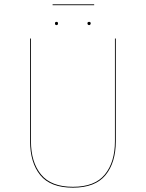

<svg xmlns="http://www.w3.org/2000/svg" viewBox="-20 -858 675 887"><path d="M515 -206Q515 -107 467.5 -49Q420 9 317 9Q213 9 166 -49Q119 -107 119 -206V-680H123V-206Q123 -109 169.5 -52Q216 5 317 5Q418 5 464.5 -52Q511 -109 511 -206V-680H515ZM248 -750Q248 -742 241 -742Q234 -742 234 -750Q234 -757 241 -757Q248 -757 248 -750ZM399 -750Q399 -747 397 -744.5Q395 -742 392 -742Q388 -742 386 -744.5Q384 -747 384 -750Q384 -757 392 -757Q399 -757 399 -750ZM223 -834V-838H415V-834Z"/></svg>

Font: FiraGO Four
Style: Regular
Weight: 100
Designer: bBox Type
Foundry: bBox Type GmbH
Version: Version 1.001